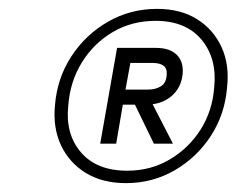

<svg xmlns="http://www.w3.org/2000/svg" viewBox="-20 -732 543 433"><path d="M264 -319Q211 -319 173.5 -342Q136 -365 117.5 -404.5Q99 -444 104 -495Q109 -556 141 -605Q173 -654 223.5 -683Q274 -712 334 -712Q387 -712 424 -689Q461 -666 479.5 -626Q498 -586 492 -534Q487 -474 455.5 -425.5Q424 -377 374 -348Q324 -319 264 -319ZM327 -408 278 -509H318L370 -408ZM267 -347Q320 -347 363 -372.5Q406 -398 432.5 -440Q459 -482 463 -534Q470 -600 434.5 -642.5Q399 -685 331 -685Q277 -685 234 -659.5Q191 -634 164.5 -591Q138 -548 134 -494Q127 -430 162.5 -388.5Q198 -347 267 -347ZM206 -408 244 -624H332Q362 -624 378 -609Q394 -594 392 -566Q389 -534 366.5 -515Q344 -496 309 -496H257L242 -408ZM263 -530H314Q331 -530 343 -537.5Q355 -545 356 -564Q357 -578 348.5 -584Q340 -590 325 -590H274Z"/></svg>

Font: DM Sans 17pt ExtraLight
Style: Italic
Weight: 250
Italic angle: -10°
Version: Version 4.004;gftools[0.9.30]